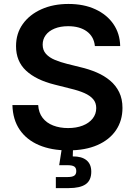

<svg xmlns="http://www.w3.org/2000/svg" viewBox="-20 -758 689 982"><path d="M328.6 11.2Q242.7 11.2 179.2 -15.9Q115.7 -43 80.6 -94.7Q45.4 -146.5 43.5 -220.7H175.3Q177.7 -181.6 197.8 -155.5Q217.8 -129.4 251.7 -116.2Q285.6 -103 328.1 -103Q370.6 -103 403.1 -115.7Q435.5 -128.4 453.9 -151.6Q472.2 -174.8 472.2 -205.1Q472.2 -232.4 456.5 -250.7Q440.9 -269 411.6 -282Q382.3 -294.9 340.8 -304.7L259.8 -325.2Q165 -348.6 113.5 -396.5Q62 -444.3 62 -522Q62 -586.9 96.7 -635.3Q131.3 -683.6 191.9 -710.7Q252.4 -737.8 330.1 -737.8Q409.2 -737.8 468 -710.4Q526.9 -683.1 560.1 -634.8Q593.3 -586.4 594.7 -522.5H465.3Q460.4 -570.8 424.1 -597.4Q387.7 -624 328.6 -624Q288.6 -624 259 -611.8Q229.5 -599.6 213.9 -578.4Q198.2 -557.1 198.2 -529.8Q198.2 -501 215.3 -482.2Q232.4 -463.4 260.7 -451.7Q289.1 -439.9 322.3 -431.6L390.6 -414.6Q435.1 -404.3 474.4 -387.5Q513.7 -370.6 543.2 -345.7Q572.8 -320.8 589.6 -286.4Q606.4 -252 606.4 -206.1Q606.4 -141.1 573.2 -92Q540 -43 478 -15.9Q416 11.2 328.6 11.2ZM265.6 204.1V147.5H325.7Q349.6 147.5 359.9 140.4Q370.1 133.3 370.1 117.2Q370.1 100.6 359.9 93.8Q349.6 86.9 325.7 86.9H282.7L299.8 -22H353.5V0L352.1 42Q397.9 41.5 422.4 61.5Q446.8 81.5 446.8 120.1Q446.8 164.1 418.5 184.1Q390.1 204.1 331.1 204.1Z"/></svg>

Font: V-Inter
Style: SemiBold-600
Weight: 600
Designer: Rasmus Andersson
Foundry: rsms
Version: Version 4.000;git-4146feb